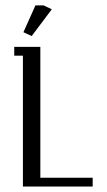

<svg xmlns="http://www.w3.org/2000/svg" viewBox="-20 -684 392 704"><path d="M32.2 -480V-512.2H127.9V-32.2H319.8V0H64V-480ZM65.9 -565.9 109.9 -664.1H140.1L169.9 -649.9L96.2 -551.8Z"/></svg>

Font: Gawaa
Style: Regular
Weight: 400
Designer: T. Christopher White
Version: Version 1.0